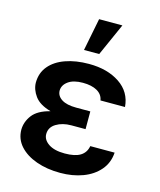

<svg xmlns="http://www.w3.org/2000/svg" viewBox="-117 -865 797 958"><g transform="rotate(15 281.0 -385.5)"><path d="M351.6 -285.2V-233.7H278.4Q232.6 -233.7 200.5 -214.1Q168.3 -194.6 168.3 -159.4Q168.3 -130 198.3 -109.7Q228.3 -89.5 282 -89.5Q335.2 -89.5 362.7 -106.7Q390.3 -123.9 396.3 -158H522Q518.5 -104.4 486 -66.8Q453.5 -29.1 401.3 -9.6Q349.1 9.9 285.5 9.9Q216.6 9.9 161.8 -9.6Q106.9 -29.1 74.9 -64.6Q43 -100.1 42.6 -148.4Q43 -188.9 69.4 -223.9Q95.9 -258.9 159.8 -274.9Q101.2 -291.2 76.7 -324.8Q52.2 -358.3 51.8 -394.2Q52.2 -444.6 81.9 -479.9Q111.5 -515.3 164.1 -533.9Q216.6 -552.6 284.8 -552.6Q380.3 -552.6 443.7 -510.1Q507.1 -467.7 513.1 -391.3H386.4Q381.4 -421.9 353 -437.9Q324.6 -453.8 279.5 -453.8Q230.8 -453.8 204 -434.3Q177.2 -414.8 176.8 -386.4Q177.2 -358.7 203.3 -342Q229.4 -325.3 278.4 -325.3H351.6ZM241.8 -613.3 274.9 -781.2H395.2L320.3 -613.3Z"/></g></svg>

Font: Inter UI Semi Bold
Style: Regular
Weight: 600
Designer: Rasmus Andersson
Foundry: rsms
Version: 3.2;8d6f07862